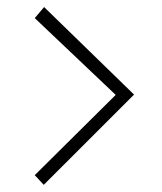

<svg xmlns="http://www.w3.org/2000/svg" viewBox="-20 -515 457 542"><path d="M358.4 -248 104.5 -495.1 78.1 -463.9 306.6 -247.1 78.1 -20.5 103.5 6.8Z"/></svg>

Font: Yaldevi Colombo ExtraLight
Style: Regular
Weight: 275
Designer: Sol Matas, Denzil Rajitha, Kosala Senevirathne and Pathum Egodawatta
Foundry: Mooniak
Version: Version 1.020 ; ttfautohint (v1.6)